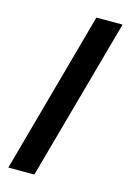

<svg xmlns="http://www.w3.org/2000/svg" viewBox="-134 -850 705 1034"><g transform="rotate(15 218.5 -332.5)"><path d="M21 119 270 -784H416L166 119Z"/></g></svg>

Font: DM Sans 18pt Black
Style: Regular
Weight: 900
Designer: Colophon Foundry, Jonny Pinhorn
Foundry: Colophon Foundry
Version: Version 4.004;gftools[0.9.30]